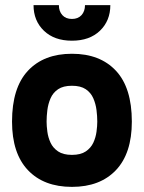

<svg xmlns="http://www.w3.org/2000/svg" viewBox="-20 -720 562 750"><path d="M111 -700H210Q210 -676 223.5 -661Q237 -646 261 -646Q285 -646 298.5 -661Q312 -676 312 -700H411Q411 -639 370.5 -600Q330 -561 261 -561Q192 -561 151.5 -600Q111 -639 111 -700ZM27 -245Q27 -377 89 -443.5Q151 -510 261 -510Q371 -510 433 -443.5Q495 -377 495 -245Q495 -121 433 -55.5Q371 10 261 10Q151 10 89 -55.5Q27 -121 27 -245ZM261 -115Q295 -115 315 -128.5Q335 -142 344.5 -162.5Q354 -183 357 -205.5Q360 -228 360 -245Q360 -266 357 -290Q354 -314 344.5 -336Q335 -358 315 -371.5Q295 -385 261 -385Q227 -385 207 -371.5Q187 -358 177.5 -336Q168 -314 165 -290Q162 -266 162 -245Q162 -228 165 -205.5Q168 -183 177.5 -162.5Q187 -142 207 -128.5Q227 -115 261 -115Z"/></svg>

Font: Haskoy ExtraBold
Style: Regular
Weight: 800
Designer: Ertekin Erdin
Foundry: Ertekin Erdin
Version: Version 2.000; ttfautohint (v1.8.4.7-5d5b)